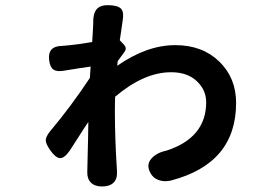

<svg xmlns="http://www.w3.org/2000/svg" viewBox="-20 -668 1040 727"><path d="M874 -278.3Q874 -48.8 627 15.6Q602.5 21.5 580.6 13.7Q558.6 5.9 548.8 -14.6Q533.2 -43.9 552.7 -66.9Q572.3 -89.8 610.4 -97.7Q760.7 -146.5 760.7 -281.2Q760.7 -327.1 725.1 -360.8Q689.5 -394.5 627.9 -394.5Q525.4 -394.5 416 -301.8Q415 -282.2 415 -247.1Q415 -141.6 422.9 -21.5V-19.5Q424.8 8.8 410.2 23.4Q395.5 38.1 366.2 38.1Q338.9 38.1 324.2 23.4Q309.6 8.8 310.5 -17.6V-18.6Q314.5 -176.8 314.5 -206.1Q302.7 -189.5 279.3 -152.3Q255.9 -115.2 244.1 -97.7Q223.6 -68.4 207 -69.3Q190.4 -70.3 169.9 -99.6Q154.3 -122.1 153.3 -135.3Q152.3 -148.4 168 -168.9Q248 -263.7 320.3 -373L323.2 -416Q275.4 -409.2 222.7 -400.4Q195.3 -395.5 182.1 -404.8Q168.9 -414.1 166 -441.4Q160.2 -493.2 213.9 -494.1Q215.8 -494.1 219.7 -494.6Q223.6 -495.1 225.6 -495.1Q272.5 -499 329.1 -508.8Q330.1 -524.4 331.5 -548.8Q333 -573.2 333 -578.1V-581.1Q332 -616.2 345.7 -632.8Q359.4 -649.4 391.6 -648.4Q426.8 -647.5 438.5 -634.8Q450.2 -622.1 444.3 -588.9Q443.4 -580.1 439.5 -555.2Q435.5 -530.3 433.6 -515.6L450.2 -498Q460.9 -485.4 452.1 -472.7Q442.4 -460 425.8 -436.5L423.8 -418.9Q536.1 -497.1 643.6 -497.1Q746.1 -497.1 810.1 -435.1Q874 -373 874 -278.3Z"/></svg>

Font: GenSenMaruGothic TW TTF Bold
Style: Regular
Weight: 700
Version: Version 1.301